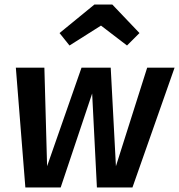

<svg xmlns="http://www.w3.org/2000/svg" viewBox="-20 -828 791 848"><path d="M287 -627 426 -715 541 -627 596 -682 476 -808H397L243 -682ZM751 -529H630L492 -94L469 -529H340L188 -94L176 -529H50L92 0H248L387 -415L408 0H565Z"/></svg>

Font: Fira Sans Medium
Style: Italic
Weight: 500
Italic angle: -8°
Designer: bBox Type GmbH & Carrois Corporate GbR & Edenspiekermann AG
Foundry: bBox Type GmbH & Carrois Corporate GbR & Edenspiekermann AG
Version: Version 4.301;PS 004.301;hotconv 1.0.88;makeotf.lib2.5.64775